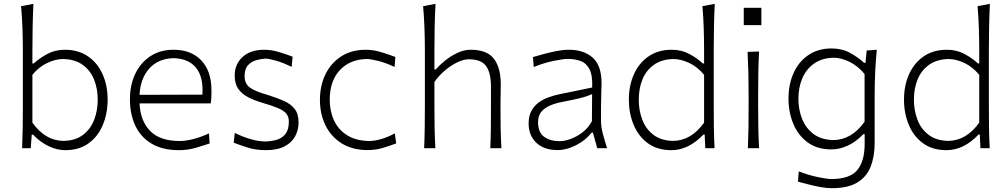

<svg xmlns="http://www.w3.org/2000/svg" viewBox="-20 -782 5320 1013"><path d="M324.2 10.3Q280.8 10.3 236.6 -10.7Q192.4 -31.7 154.3 -71.8H147.5L142.1 0H96.7Q99.1 -57.1 99.9 -110.1Q100.6 -163.1 100.6 -226.1V-507.8Q100.6 -573.2 98.4 -633.3Q96.2 -693.4 91.3 -749.5L156.2 -761.7Q153.3 -698.7 152.1 -636.5Q150.9 -574.2 150.9 -507.8V-447.3H158.2Q187 -474.1 228.5 -496.8Q270 -519.5 322.3 -519.5Q393.1 -519.5 443.6 -485.1Q494.1 -450.7 521 -391.1Q547.9 -331.5 547.9 -255.9Q547.9 -184.6 522.9 -123.8Q498 -63 448.2 -26.4Q398.4 10.3 324.2 10.3ZM314.5 -38.6Q378.4 -40 418.2 -70.6Q458 -101.1 476.8 -150.1Q495.6 -199.2 495.6 -255.9Q495.6 -315.4 475.8 -363.5Q456.1 -411.6 415.5 -440.4Q375 -469.2 312.5 -470.7Q272.5 -470.2 229 -449.7Q185.5 -429.2 150.9 -387.2V-134.8Q219.2 -39.6 314.5 -38.6Z M924.3 10.3Q836.9 10.3 779.3 -24.4Q721.7 -59.1 693.6 -119.6Q665.5 -180.2 665.5 -257.8Q665.5 -334 693.8 -393.1Q722.2 -452.1 773.9 -485.8Q825.7 -519.5 895.5 -519.5Q988.3 -519.5 1042 -463.4Q1095.7 -407.2 1095.7 -304.2Q1095.7 -284.7 1095 -268.3Q1094.2 -252 1091.8 -236.3H716.3Q720.2 -145 771.7 -91.6Q823.2 -38.1 927.7 -38.1Q960.4 -38.1 1001 -48.6Q1041.5 -59.1 1082.5 -78.1L1085.9 -24.9Q1056.2 -15.1 1013.9 -2.4Q971.7 10.3 924.3 10.3ZM1047.9 -282.7Q1053.7 -375.5 1014.6 -424.1Q975.6 -472.7 896.5 -475.1Q814 -473.1 767.1 -419.9Q720.2 -366.7 716.3 -281.7Z M1382.8 10.3Q1330.6 10.3 1286.9 -3.4Q1243.2 -17.1 1212.9 -29.3L1218.8 -80.6Q1261.7 -59.6 1303.2 -47.6Q1344.7 -35.6 1381.3 -35.6Q1414.6 -36.6 1442.4 -45.4Q1470.2 -54.2 1487.1 -76.7Q1503.9 -99.1 1503.9 -140.1Q1503.9 -166.5 1490.2 -182.9Q1476.6 -199.2 1445.1 -212.4Q1413.6 -225.6 1358.9 -241.2Q1320.8 -252.9 1288.8 -269.3Q1256.8 -285.6 1237.5 -312.7Q1218.3 -339.8 1218.3 -382.8Q1218.3 -443.4 1259.8 -481.4Q1301.3 -519.5 1374.5 -519.5Q1412.1 -519.5 1453.9 -506.8Q1495.6 -494.1 1523.9 -482.9L1518.6 -429.2Q1472.7 -451.7 1435.5 -462.2Q1398.4 -472.7 1379.9 -472.7Q1358.9 -471.7 1333.3 -464.8Q1307.6 -458 1289.1 -438.7Q1270.5 -419.4 1270.5 -379.9Q1270.5 -340.3 1298.3 -320.1Q1326.2 -299.8 1392.1 -281.2Q1440.9 -266.1 1477.5 -249.8Q1514.2 -233.4 1534.7 -207.3Q1555.2 -181.2 1555.2 -135.7Q1555.2 -96.7 1537.4 -63.2Q1519.5 -29.8 1481.4 -9.8Q1443.4 10.3 1382.8 10.3Z M1919.9 9.8Q1839.4 9.8 1783 -25.4Q1726.6 -60.5 1697.3 -120.6Q1668 -180.7 1668 -254.9Q1668 -330.1 1697 -389.9Q1726.1 -449.7 1780.3 -484.6Q1834.5 -519.5 1910.6 -519.5Q1949.7 -519.5 1992.9 -506.3Q2036.1 -493.2 2065.9 -481.4L2062 -428.7Q2012.7 -451.7 1973.4 -461.2Q1934.1 -470.7 1914.6 -470.7Q1825.7 -468.8 1772.7 -411.6Q1719.7 -354.5 1719.7 -255.9Q1719.7 -194.8 1742.7 -146Q1765.6 -97.2 1811.3 -68.4Q1856.9 -39.6 1926.3 -38.1Q1987.3 -38.1 2063 -78.1L2070.3 -25.4Q2043 -15.1 2003.7 -2.7Q1964.4 9.8 1919.9 9.8Z M2217.8 0Q2220.2 -57.1 2220.9 -110.1Q2221.7 -163.1 2221.7 -226.1V-507.8Q2221.7 -573.2 2219.5 -633.3Q2217.3 -693.4 2212.4 -749.5L2277.8 -761.7Q2274.4 -698.7 2273.2 -636.5Q2272 -574.2 2272 -507.8V-416H2279.3Q2297.9 -437.5 2327.4 -461.7Q2356.9 -485.8 2392.6 -502.7Q2428.2 -519.5 2464.4 -519.5Q2548.8 -519.5 2585.4 -472.4Q2622.1 -425.3 2622.1 -336.9Q2622.1 -304.2 2621.3 -275.9Q2620.6 -247.6 2620.6 -226.1Q2620.6 -163.1 2621.3 -110.1Q2622.1 -57.1 2625.5 0H2566.9Q2569.3 -57.1 2569.8 -109.9Q2570.3 -162.6 2570.3 -224.6V-326.2Q2570.3 -397 2544.9 -433.1Q2519.5 -469.2 2453.1 -469.2Q2426.3 -469.2 2393.1 -453.4Q2359.9 -437.5 2327.9 -410.6Q2295.9 -383.8 2272 -349.6V-224.6Q2272 -162.6 2272.9 -109.9Q2273.9 -57.1 2276.9 0Z M2922.4 9.8Q2849.1 9.8 2809.1 -29.3Q2769 -68.4 2769 -130.4Q2769 -170.9 2784.4 -198.2Q2799.8 -225.6 2824.2 -242.7Q2848.6 -259.8 2877 -269.5Q2905.3 -279.3 2931.2 -284.7L3104.5 -320.3Q3106.9 -385.3 3089.8 -417.5Q3072.8 -449.7 3042.5 -460.4Q3012.2 -471.2 2975.1 -471.2Q2953.1 -471.2 2903.1 -461.2Q2853 -451.2 2795.9 -428.7L2792 -481Q2815.4 -487.8 2848.4 -496.8Q2881.3 -505.9 2916.5 -512.7Q2951.7 -519.5 2981.4 -519.5Q3060.5 -519.5 3107.2 -477.8Q3153.8 -436 3153.8 -343.3Q3153.8 -320.8 3152.3 -286.1Q3150.9 -251.5 3150.9 -216.8V-146Q3150.9 -114.3 3160.2 -78.1Q3169.4 -42 3183.1 0H3130.9L3108.4 -82.5H3101.6Q3068.8 -41 3018.8 -15.6Q2968.8 9.8 2922.4 9.8ZM2933.1 -37.1Q2958 -37.1 2990.2 -48.6Q3022.5 -60.1 3053 -83.5Q3083.5 -106.9 3103 -142.6L3104 -285.6Q3094.7 -281.2 3079.3 -275.6Q3064 -270 3034.2 -262.7Q3004.4 -255.4 2950.7 -245.1Q2915.5 -238.8 2885.5 -226.8Q2855.5 -214.8 2837.2 -193.6Q2818.8 -172.4 2818.8 -137.7Q2818.8 -83 2851.1 -60.1Q2883.3 -37.1 2933.1 -37.1Z M3522 10.3Q3447.8 10.3 3397.9 -26.4Q3348.1 -63 3323 -123.8Q3297.9 -184.6 3297.9 -255.9Q3297.9 -331.5 3325 -391.1Q3352.1 -450.7 3402.6 -485.1Q3453.1 -519.5 3523.9 -519.5Q3576.2 -519.5 3617.9 -496.8Q3659.7 -474.1 3688 -447.3H3694.8V-507.8Q3694.8 -573.2 3692.9 -633.3Q3690.9 -693.4 3686 -749.5L3751 -761.7Q3748 -698.7 3746.8 -636.5Q3745.6 -574.2 3745.6 -507.8V-226.1Q3745.6 -163.1 3746.3 -110.1Q3747.1 -57.1 3750 0H3701.2L3697.8 -72.3H3691.4Q3612.8 10.3 3522 10.3ZM3531.2 -38.6Q3626.5 -39.6 3694.8 -134.8V-387.2Q3660.2 -429.2 3616.7 -449.7Q3573.2 -470.2 3533.2 -470.7Q3471.2 -469.2 3430.4 -440.4Q3389.6 -411.6 3369.9 -363.5Q3350.1 -315.4 3350.1 -255.9Q3350.1 -199.2 3368.9 -150.1Q3387.7 -101.1 3427.7 -70.6Q3467.8 -40 3531.2 -38.6Z M3904.1 -740.8H3997V-649.5H3904.1ZM3925.8 0Q3928.2 -57.1 3929 -110.1Q3929.7 -163.1 3929.7 -226.1V-277.3Q3929.7 -342.3 3928.5 -396.7Q3927.2 -451.2 3924.3 -508.3L3984.9 -510.3Q3981.9 -452.6 3981 -397.7Q3980 -342.8 3980 -277.3V-226.1Q3980 -163.1 3981 -110.1Q3981.9 -57.1 3984.9 0Z M4369.1 210.9Q4341.8 210.9 4308.3 204.8Q4274.9 198.7 4243.4 190.4Q4211.9 182.1 4189.9 176.3L4194.3 122.1Q4248.5 143.1 4296.9 152.8Q4345.2 162.6 4366.2 162.6Q4463.4 162.6 4502.7 115.7Q4542 68.8 4542 -23.9V-74.2H4534.7Q4497.6 -34.7 4453.9 -14.2Q4410.2 6.3 4366.7 6.3Q4291.5 6.3 4241.2 -30.8Q4190.9 -67.9 4165.5 -128.9Q4140.1 -189.9 4140.1 -261.7Q4140.1 -337.4 4167.2 -397.2Q4194.3 -457 4245.4 -491.7Q4296.4 -526.4 4368.2 -526.4Q4422.4 -526.4 4465.6 -502.7Q4508.8 -479 4539.1 -450.2H4546.4L4552.7 -515.6L4606 -519.5Q4600.1 -460 4597.4 -399.2Q4594.7 -338.4 4594.7 -281.2V-27.3Q4594.7 44.4 4573.2 98.1Q4551.8 151.9 4502.4 181.4Q4453.1 210.9 4369.1 210.9ZM4377 -43Q4472.7 -43.9 4541.5 -139.6V-391.6Q4506.8 -433.6 4463.1 -455.3Q4419.4 -477.1 4378.9 -477.5Q4316.4 -476.1 4274.9 -446.5Q4233.4 -417 4212.9 -368.4Q4192.4 -319.8 4192.4 -260.7Q4192.4 -204.1 4211.9 -154.8Q4231.4 -105.5 4272.2 -75Q4313 -44.4 4377 -43Z M4973.6 10.3Q4899.4 10.3 4849.6 -26.4Q4799.8 -63 4774.7 -123.8Q4749.5 -184.6 4749.5 -255.9Q4749.5 -331.5 4776.6 -391.1Q4803.7 -450.7 4854.2 -485.1Q4904.8 -519.5 4975.6 -519.5Q5027.8 -519.5 5069.6 -496.8Q5111.3 -474.1 5139.6 -447.3H5146.5V-507.8Q5146.5 -573.2 5144.5 -633.3Q5142.6 -693.4 5137.7 -749.5L5202.6 -761.7Q5199.7 -698.7 5198.5 -636.5Q5197.3 -574.2 5197.3 -507.8V-226.1Q5197.3 -163.1 5198 -110.1Q5198.7 -57.1 5201.7 0H5152.8L5149.4 -72.3H5143.1Q5064.5 10.3 4973.6 10.3ZM4982.9 -38.6Q5078.1 -39.6 5146.5 -134.8V-387.2Q5111.8 -429.2 5068.4 -449.7Q5024.9 -470.2 4984.9 -470.7Q4922.9 -469.2 4882.1 -440.4Q4841.3 -411.6 4821.5 -363.5Q4801.8 -315.4 4801.8 -255.9Q4801.8 -199.2 4820.6 -150.1Q4839.4 -101.1 4879.4 -70.6Q4919.4 -40 4982.9 -38.6Z"/></svg>

Font: Pinar-DS3-FD Light
Style: Regular
Weight: 300
Designer: Amin Abedi
Version: Version 3.000